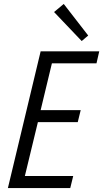

<svg xmlns="http://www.w3.org/2000/svg" viewBox="-20 -953 523 973"><path d="M20 0 186 -693H483L469 -632H243L186 -395H389L374 -334H172L106 -61H351L336 0ZM394 -745 254 -892 303 -933 427 -773Z"/></svg>

Font: Ubuntu Sans Condensed
Style: Italic
Weight: 400
Width: 3
Italic angle: -13.5°
Designer: Dalton Maag Ltd
Foundry: Dalton Maag Ltd
Version: Version 1.006; ttfautohint (v1.8.4.7-5d5b)